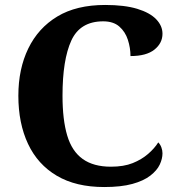

<svg xmlns="http://www.w3.org/2000/svg" viewBox="-20 -744 716 774"><path d="M400 10Q286 10 209 -35.5Q132 -81 93 -164Q54 -247 54 -358Q54 -466 94 -548.5Q134 -631 211 -677.5Q288 -724 404 -724Q482 -724 533 -708.5Q584 -693 609.5 -666.5Q635 -640 635 -608Q635 -570 602.5 -544Q570 -518 506 -518Q506 -551 495.5 -583.5Q485 -616 461 -637Q437 -658 396 -658Q303 -658 267.5 -580.5Q232 -503 232 -358Q232 -261 251 -197.5Q270 -134 313.5 -103Q357 -72 427 -72Q479 -72 515 -86.5Q551 -101 577 -123.5Q603 -146 618 -170Q626 -162 630.5 -150Q635 -138 635 -126Q635 -104 624 -80.5Q613 -57 586 -36Q559 -15 513.5 -2.5Q468 10 400 10Z"/></svg>

Font: Noto Serif Hentaigana EL
Style: Regular
Weight: 400
Designer: Kazuhiro Yamada
Foundry: nipponia
Version: Version 1.000